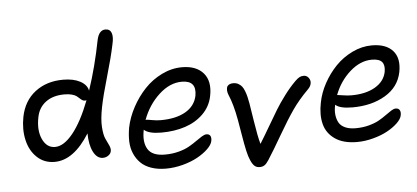

<svg xmlns="http://www.w3.org/2000/svg" viewBox="-56 -944 2457 1131"><g transform="rotate(-5 1172.5 -378.5)"><path d="M235.8 -70.8Q174.8 -70.8 132.6 -110.4Q90.3 -149.9 75.7 -213.9Q61 -277.8 75.2 -351.1Q93.8 -444.8 161.4 -496.8Q229 -548.8 327.1 -548.8Q388.2 -548.8 427.7 -527.6Q467.3 -506.3 474.1 -471.2Q520 -607.9 550.8 -766.1Q563.5 -821.8 601.1 -821.8Q627.9 -821.8 636.7 -798.1Q645.5 -774.4 634.8 -730Q619.6 -656.2 587.2 -545.2Q554.7 -434.1 542 -369.1Q527.8 -298.3 531 -251.2Q534.2 -204.1 544.7 -181.6Q555.2 -159.2 564.2 -140.1Q573.2 -121.1 570.8 -106.9Q568.8 -91.3 554.2 -80.6Q539.6 -69.8 521 -69.8Q486.3 -69.8 464.8 -111.6Q443.4 -153.3 442.9 -221.2Q349.1 -70.8 235.8 -70.8ZM163.1 -341.8Q147.5 -265.1 172.1 -211.7Q196.8 -158.2 246.1 -158.2Q297.4 -158.2 351.6 -224.6Q405.8 -291 454.1 -416Q451.2 -415 444.8 -415Q435.5 -415 428.2 -419.9Q420.9 -424.8 414.1 -431.6Q407.2 -438.5 397.9 -445.3Q388.7 -452.1 370.6 -457Q352.5 -461.9 327.1 -461.9Q259.8 -461.9 216.8 -429.9Q173.8 -397.9 163.1 -341.8Z M885.7 25.9Q837.4 25.9 799.3 12.7Q761.2 -0.5 737.3 -24.2Q713.4 -47.9 699.2 -80.6Q685.1 -113.3 683.8 -152.1Q682.6 -190.9 690.4 -234.9Q702.6 -294.4 733.9 -352.5Q765.1 -410.6 809.1 -457.3Q853 -503.9 911.4 -532.5Q969.7 -561 1030.8 -561Q1115.7 -561 1157.5 -512.2Q1199.2 -463.4 1181.6 -377Q1169.4 -316.4 1125.7 -273.2Q1082 -230 1018.6 -209Q955.1 -188 877.4 -188Q802.2 -188 774.9 -213.9Q760.3 -142.1 785.9 -99.6Q811.5 -57.1 886.7 -57.1Q930.2 -57.1 968 -67.1Q1005.9 -77.1 1031 -91.6Q1056.2 -106 1076.2 -120.4Q1096.2 -134.8 1112.5 -144.8Q1128.9 -154.8 1140.6 -154.8Q1156.2 -154.8 1162.8 -143.8Q1169.4 -132.8 1165.5 -112.8Q1161.1 -90.8 1135.7 -66.4Q1110.4 -42 1073.2 -21.5Q1036.1 -1 985.8 12.5Q935.5 25.9 885.7 25.9ZM795.9 -271Q802.7 -271 829.1 -266.1Q855.5 -261.2 878.9 -261.2Q970.7 -261.2 1027.1 -294.2Q1083.5 -327.1 1095.7 -387.2Q1111.3 -476.1 1022.5 -476.1Q951.2 -476.1 886.7 -416.5Q822.3 -356.9 790.5 -270Z M1436.5 64.9Q1418.5 64.9 1406.5 54.7Q1394.5 44.4 1383.8 20Q1374 -1 1365.7 -37.4Q1357.4 -73.7 1346.7 -138.9Q1335.9 -204.1 1332.5 -222.2Q1323.7 -271.5 1313 -308.8Q1302.2 -346.2 1295.7 -360.8Q1289.1 -375.5 1285.6 -388.9Q1282.2 -402.3 1284.7 -415Q1286.1 -426.3 1296.4 -433.6Q1306.6 -440.9 1323.7 -440.9Q1340.8 -440.9 1353.8 -433.6Q1366.7 -426.3 1375 -415.8Q1383.3 -405.3 1390.1 -387Q1397 -368.7 1400.6 -353.3Q1404.3 -337.9 1408.7 -314Q1410.6 -304.2 1425.3 -209.2Q1439.9 -114.3 1452.6 -70.8Q1475.6 -107.4 1511 -168Q1546.4 -228.5 1567.9 -263.9Q1589.4 -299.3 1622.8 -344Q1656.2 -388.7 1690.9 -422.9Q1705.6 -437 1716.1 -442.6Q1726.6 -448.2 1740.7 -448.2Q1759.3 -448.2 1770.5 -432.6Q1781.7 -417 1777.8 -398.9Q1775.4 -382.8 1757.8 -365.2Q1702.6 -310.1 1664.3 -254.9Q1626 -199.7 1575.4 -112.5Q1524.9 -25.4 1490.7 27.8Q1477.1 48.8 1465.3 56.9Q1453.6 64.9 1436.5 64.9Z M2021 -32.2Q1940.4 -32.2 1891.4 -65.9Q1842.3 -99.6 1827.9 -155Q1813.5 -210.4 1828.1 -282.2Q1838.9 -338.9 1868.9 -394Q1898.9 -449.2 1941.4 -493.2Q1983.9 -537.1 2040.5 -564.5Q2097.2 -591.8 2156.2 -591.8Q2239.7 -591.8 2279.8 -547.1Q2319.8 -502.4 2304.2 -420.9Q2286.6 -333.5 2205.8 -285.6Q2125 -237.8 2012.2 -237.8Q1937 -237.8 1911.1 -262.2Q1903.8 -231 1906.7 -203.9Q1909.7 -176.8 1920.9 -156.7Q1932.1 -136.7 1957.3 -125.2Q1982.4 -113.8 2019 -113.8Q2061 -113.8 2097.7 -123.5Q2134.3 -133.3 2158.7 -147.2Q2183.1 -161.1 2202.4 -175.3Q2221.7 -189.5 2237.3 -199.2Q2252.9 -209 2264.2 -209Q2280.8 -209 2287.6 -197Q2294.4 -185.1 2290 -165Q2285.6 -144 2261 -120.6Q2236.3 -97.2 2200.4 -77.6Q2164.6 -58.1 2116.2 -45.2Q2067.9 -32.2 2021 -32.2ZM1931.2 -317.9Q1936.5 -317.9 1962.2 -313.5Q1987.8 -309.1 2011.2 -309.1Q2096.2 -309.1 2151.6 -341.3Q2207 -373.5 2218.3 -429.2Q2225.6 -468.3 2209.2 -488Q2192.9 -507.8 2148.9 -507.8Q2081.1 -507.8 2019.5 -453.4Q1958 -398.9 1927.2 -317.9Z"/></g></svg>

Font: Shantell Sans Irregular Bouncy
Style: Italic
Weight: 400
Italic angle: -11.31°
Designer: Stephen Nixon, Anya Danilova, Shantell Martin
Foundry: Arrow Type
Version: Version 1.006;[9816181b4]